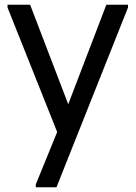

<svg xmlns="http://www.w3.org/2000/svg" viewBox="-20 -564 576 816"><path d="M432 -544 270 -121 108 -544H12V-532L223 -3L132 220V232H220L524 -532V-544Z"/></svg>

Font: Kufam Arabic Latin Roman Normal
Style: Regular
Weight: 400
Designer: Wael Morcos & Artur Schmal
Version: Version 1.200;PS 001.200;hotconv 1.0.88;makeotf.lib2.5.64775